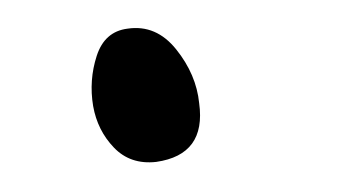

<svg xmlns="http://www.w3.org/2000/svg" viewBox="-20 -213 239 134"><path d="M119 -141Q124 -105 89 -100Q71 -98 59.5 -110Q48 -122 45 -139Q42 -157 47.5 -174Q53 -191 69 -193Q89 -196 103 -178.5Q117 -161 119 -141Z"/></svg>

Font: Nanum Pen
Style: Regular
Weight: 400
Designer: Doo-yul Kwak; Hyunghwan Choi; Nicolas Noh;
Foundry: NHN Corporation
Version: Version 1.10